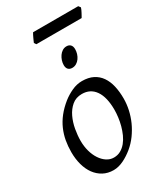

<svg xmlns="http://www.w3.org/2000/svg" viewBox="-203 -881 845 984"><g transform="rotate(-30 220.0 -389.5)"><path d="M326.2 -246.1Q326.2 -320.8 298.8 -360.4Q271.5 -399.9 221.2 -399.9Q186 -399.9 162.1 -379.6Q138.2 -359.4 123.5 -328.6Q108.9 -297.9 102.5 -262Q96.2 -226.1 96.2 -194.8Q96.2 -162.1 104.2 -133.1Q112.3 -104 126.7 -82.3Q141.1 -60.5 160.4 -47.9Q179.7 -35.2 202.1 -35.2Q224.6 -35.2 242.4 -45.2Q260.3 -55.2 274.2 -72Q288.1 -88.9 297.9 -110.6Q307.6 -132.3 314 -155.8Q320.3 -179.2 323.2 -202.6Q326.2 -226.1 326.2 -246.1ZM396 -272.9Q396 -240.2 388.7 -206.8Q381.3 -173.3 367.2 -141.8Q353 -110.4 332.3 -81.8Q311.5 -53.2 284.2 -30.8Q271.5 -20.5 257.3 -11.2Q243.2 -2 228.5 5.1Q213.9 12.2 198.7 16.1Q183.6 20 168.9 20Q134.8 20 108.2 5.6Q81.5 -8.8 63.2 -33.9Q44.9 -59.1 35.4 -93.5Q25.9 -127.9 25.9 -168Q25.9 -203.1 31.7 -235.6Q37.6 -268.1 50.8 -298.3Q64 -328.6 85.9 -356.4Q107.9 -384.3 140.1 -410.2Q165 -429.7 194.8 -443.4Q224.6 -457 254.9 -457Q293 -457 319.8 -443.4Q346.7 -429.7 363.5 -405.3Q380.4 -380.9 388.2 -347.2Q396 -313.5 396 -272.9ZM307.1 -616.2Q307.1 -602.5 303 -589.1Q298.8 -575.7 291 -564.7Q283.2 -553.7 272 -546.9Q260.7 -540 247.1 -540Q231.9 -540 223.6 -548.8Q215.3 -557.6 215.3 -574.2Q215.3 -587.4 219.7 -600.8Q224.1 -614.3 231.9 -625.5Q239.7 -636.7 250.7 -643.8Q261.7 -650.9 275.4 -650.9Q290.5 -650.9 298.8 -641.8Q307.1 -632.8 307.1 -616.2ZM439.9 -786.6Q438.5 -781.2 435.3 -774.4Q432.1 -767.6 428.5 -760.7Q424.8 -753.9 421.4 -747.6Q418 -741.2 415.5 -737.3H147.5L139.6 -749Q141.6 -753.9 144.5 -760.5Q147.5 -767.1 150.6 -773.9Q153.8 -780.8 157.2 -787.4Q160.6 -793.9 163.6 -798.8H430.7Z"/></g></svg>

Font: Gentium Basic
Style: Italic
Weight: 400
Italic angle: -8°
Designer: J. Victor Gaultney and Annie Olsen
Foundry: SIL International
Version: Version 1.102; 2013; Maintenance release